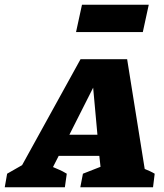

<svg xmlns="http://www.w3.org/2000/svg" viewBox="-87 -788 692 808"><path d="M522 -77Q534 -72 544 -67.5Q554 -63 564 -57L557 0H251L262 -57L336 -86L331 -132H160L136 -85Q151 -78 162.5 -73.5Q174 -69 194 -57L186 0H-67L-57 -57L6 -93L252 -539H448ZM205 -221H323L305 -419ZM233 -653 258 -768H539L514 -653Z"/></svg>

Font: Piazzolla SC ExtraBold
Style: Italic
Weight: 800
Italic angle: -11.3°
Designer: Juan Pablo del Peral
Foundry: Huerta Tipografica
Version: Version 1.330